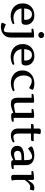

<svg xmlns="http://www.w3.org/2000/svg" viewBox="1638 -2414 1016 4332"><g transform="rotate(90 2146.0 -248.0)"><path d="M56.6 -250Q56.6 -327.6 89.6 -387.5Q122.6 -447.3 184.3 -481.2Q246.1 -515.1 332.5 -515.1Q397.5 -515.1 444.1 -488.3Q490.7 -461.4 515.6 -418Q540.5 -374.5 540.5 -324.2Q540.5 -301.3 534.7 -278.3Q528.8 -255.4 512.5 -240.2Q496.1 -225.1 463.4 -225.1H171.4Q181.2 -137.2 240.7 -90.6Q300.3 -43.9 386.2 -43.9Q446.3 -43.9 511.2 -64.9L527.3 -32.2Q487.8 -5.4 437 6.8Q386.2 19 337.4 19Q283.7 19 233.4 2.2Q183.1 -14.6 143.3 -48.3Q103.5 -82 80.1 -132.3Q56.6 -182.6 56.6 -250ZM423.3 -285.2Q426.3 -294.9 427.2 -304.7Q428.2 -314.5 428.2 -325.2Q428.2 -357.4 414.3 -388.7Q400.4 -419.9 373.3 -440.4Q346.2 -460.9 306.6 -460.9Q256.8 -460.9 227.8 -436.3Q198.7 -411.6 185.8 -371.6Q172.9 -331.5 170.4 -285.2Z M702.1 -669.9Q702.1 -697.8 722.4 -716.8Q742.7 -735.8 771 -735.8Q799.8 -735.8 819.8 -716.8Q839.8 -697.8 839.8 -669.9Q839.8 -643.1 819.8 -624Q799.8 -605 771 -605Q742.7 -605 722.4 -624Q702.1 -643.1 702.1 -669.9ZM827.1 7.8Q827.1 87.4 792.5 138.9Q757.8 190.4 702.9 215.3Q647.9 240.2 587.9 240.2Q575.2 240.2 552.5 238.3Q529.8 236.3 511.5 230Q493.2 223.6 493.2 210.9Q493.2 208 495.1 202.1L526.9 127.9Q568.8 143.1 602.1 157.5Q635.3 171.9 659.2 171.9Q668 171.9 676.3 169.2Q684.6 166.5 690.9 160.2Q699.2 152.3 703.6 131.6Q708 110.8 710.2 85.4Q712.4 60.1 713.1 36.6Q713.9 13.2 713.6 -1Q713.4 -15.1 713.9 -12.2V-452.1H627.9V-488.8Q641.6 -495.1 668.9 -499.5Q696.3 -503.9 728 -506.3Q759.8 -508.8 785.2 -508.8Q805.2 -508.8 816.2 -505.6Q827.1 -502.4 827.1 -482.9Z M974.6 -250Q974.6 -327.6 1007.6 -387.5Q1040.5 -447.3 1102.3 -481.2Q1164.1 -515.1 1250.5 -515.1Q1315.4 -515.1 1362.1 -488.3Q1408.7 -461.4 1433.6 -418Q1458.5 -374.5 1458.5 -324.2Q1458.5 -301.3 1452.6 -278.3Q1446.8 -255.4 1430.4 -240.2Q1414.1 -225.1 1381.3 -225.1H1089.4Q1099.1 -137.2 1158.7 -90.6Q1218.3 -43.9 1304.2 -43.9Q1364.3 -43.9 1429.2 -64.9L1445.3 -32.2Q1405.8 -5.4 1355 6.8Q1304.2 19 1255.4 19Q1201.7 19 1151.4 2.2Q1101.1 -14.6 1061.3 -48.3Q1021.5 -82 998 -132.3Q974.6 -182.6 974.6 -250ZM1341.3 -285.2Q1344.2 -294.9 1345.2 -304.7Q1346.2 -314.5 1346.2 -325.2Q1346.2 -357.4 1332.3 -388.7Q1318.4 -419.9 1291.3 -440.4Q1264.2 -460.9 1224.6 -460.9Q1174.8 -460.9 1145.8 -436.3Q1116.7 -411.6 1103.8 -371.6Q1090.8 -331.5 1088.4 -285.2Z M1968.3 -396Q1936 -414.6 1892.1 -435.8Q1848.1 -457 1805.2 -457Q1761.2 -457 1734.1 -429.2Q1707 -401.4 1694.6 -360.1Q1682.1 -318.8 1682.1 -277.8Q1682.1 -213.9 1704.8 -161.6Q1727.5 -109.4 1774.9 -78.6Q1822.3 -47.9 1895 -47.9Q1954.1 -47.9 2022.9 -68.8L2039.1 -36.1Q1999 -9.3 1947.5 2.9Q1896 15.1 1847.2 15.1Q1793.9 15.1 1744.1 -1.7Q1694.3 -18.6 1655 -51.3Q1615.7 -84 1592.5 -131.6Q1569.3 -179.2 1569.3 -241.2Q1569.3 -326.7 1608.4 -387.9Q1647.5 -449.2 1714.8 -482.2Q1782.2 -515.1 1867.2 -515.1Q1874.5 -515.1 1896.5 -513.4Q1918.5 -511.7 1943.6 -507.1Q1968.8 -502.4 1987.1 -493.7Q2005.4 -484.9 2005.4 -471.2Q2005.4 -463.9 2002.9 -460.9Z M2440.4 -453.1V-490.2Q2454.1 -496.1 2481.4 -500.5Q2508.8 -504.9 2540.5 -507.3Q2572.3 -509.8 2597.7 -509.8Q2617.7 -509.8 2628.7 -506.6Q2639.6 -503.4 2639.6 -483.9V-48.8H2724.6V-12.2Q2708 -2.9 2669.9 2.9Q2631.8 8.8 2596.7 8.8Q2566.9 8.8 2546.6 0.2Q2526.4 -8.3 2526.4 -38.1V-42Q2526.4 -43 2508.1 -34.4Q2489.7 -25.9 2459.7 -14.2Q2429.7 -2.4 2394.3 6.3Q2358.9 15.1 2324.7 15.1Q2266.1 15.1 2236.3 -4.9Q2206.5 -24.9 2196 -60.1Q2185.5 -95.2 2185.5 -140.1V-453.1H2099.6V-490.2Q2113.3 -496.1 2140.6 -500.5Q2168 -504.9 2199.5 -507.3Q2231 -509.8 2256.3 -509.8Q2276.9 -509.8 2287.6 -506.6Q2298.3 -503.4 2298.3 -483.9V-149.9Q2298.3 -100.6 2311.5 -78.9Q2324.7 -57.1 2366.7 -57.1Q2385.3 -57.1 2412.4 -61.5Q2439.5 -65.9 2465.6 -71.5Q2491.7 -77.1 2509.3 -81.5Q2526.9 -85.9 2526.4 -85.9V-453.1Z M3194.8 -34.2Q3160.6 -13.2 3124.8 1Q3088.9 15.1 3034.2 15.1Q2962.9 15.1 2921.4 -27.3Q2879.9 -69.8 2879.9 -145V-439.9H2778.8V-461.9Q2778.8 -483.9 2788.3 -491.9Q2797.9 -500 2818.8 -500H2879.9V-616.2Q2879.9 -643.1 2896 -652.6Q2912.1 -662.1 2937 -662.1Q2952.6 -662.1 2973.1 -658.4Q2993.7 -654.8 3006.8 -647Q3003.9 -633.3 2998.5 -599.6Q2993.2 -565.9 2993.2 -500H3163.1V-479Q3163.1 -457.5 3153.6 -448.7Q3144 -439.9 3123 -439.9H2993.2V-153.8Q2993.2 -43 3074.2 -43Q3098.6 -43 3123 -49.8Q3147.5 -56.6 3163.6 -63Q3179.7 -69.3 3179.2 -67.9Z M3592.8 -43Q3592.8 -43.5 3578.9 -34.7Q3564.9 -25.9 3541.3 -14.2Q3517.6 -2.4 3488.8 6.3Q3460 15.1 3429.7 15.1Q3387.2 15.1 3351.1 -0.2Q3314.9 -15.6 3293 -48.1Q3271 -80.6 3271 -130.9Q3271 -187 3303.5 -220.7Q3335.9 -254.4 3393.1 -269.3Q3450.2 -284.2 3523.9 -284.2H3592.8V-320.8Q3592.8 -358.9 3587.9 -391.6Q3583 -424.3 3566.7 -444.1Q3550.3 -463.9 3515.6 -463.9Q3482.9 -463.9 3449.5 -448.7Q3416 -433.6 3385.7 -412.1Q3355.5 -390.6 3331.1 -371.1L3291 -424.8Q3283.7 -433.6 3283.7 -442.9Q3283.7 -459 3303.7 -472.2Q3323.7 -485.4 3355 -495.1Q3386.2 -504.9 3421.1 -510Q3456.1 -515.1 3485.8 -515.1Q3545.9 -515.1 3595.9 -495.8Q3646 -476.6 3676 -433.8Q3706.1 -391.1 3706.1 -320.8V-48.8H3791V-12.2Q3774.4 -2.9 3736.3 2.9Q3698.2 8.8 3662.6 8.8Q3638.7 8.8 3616.5 0.7Q3594.2 -7.3 3592.8 -38.1ZM3463.9 -57.1Q3481 -57.1 3502.9 -61.5Q3524.9 -65.9 3545.4 -72Q3565.9 -78.1 3579.3 -82.5Q3592.8 -86.9 3592.8 -86.9V-224.1H3510.7Q3486.3 -224.1 3456.3 -217.5Q3426.3 -210.9 3404.5 -192.1Q3382.8 -173.3 3382.8 -136.2Q3382.8 -101.6 3403.8 -79.3Q3424.8 -57.1 3463.9 -57.1Z M3839.8 -486.8Q3853.5 -493.2 3880.9 -497.6Q3908.2 -502 3939.9 -504.4Q3971.7 -506.8 3997.1 -506.8Q4017.1 -506.8 4028.1 -503.7Q4039.1 -500.5 4039.1 -481V-363.8L4101.1 -452.1Q4145 -515.1 4217.8 -515.1Q4226.6 -515.1 4240.5 -513.4Q4254.4 -511.7 4265.6 -505.9Q4276.9 -500 4276.9 -487.8Q4276.9 -482.9 4275.9 -480L4254.9 -411.1Q4236.3 -417 4221.4 -419.4Q4206.5 -421.9 4193.8 -421.9Q4167.5 -421.9 4143.6 -407.2Q4119.6 -392.6 4099.6 -371.6Q4079.6 -350.6 4064.2 -330.3Q4048.8 -310.1 4039.1 -298.8V-147Q4039.1 -86.9 4044.4 -53.7Q4049.8 -20.5 4052.7 -6.8Q4039.6 0.5 4019 4.6Q3998.5 8.8 3982.9 8.8Q3958 8.8 3941.9 -1.2Q3925.8 -11.2 3925.8 -38.1V-450.2H3839.8Z"/></g></svg>

Font: Artifika
Style: Regular
Weight: 400
Designer: Yulya Zhdanova, Ivan Petrov | Cyreal.org
Foundry: Cyreal.org
Version: Version 1.102; ttfautohint (v1.8.4.7-5d5b)